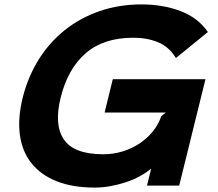

<svg xmlns="http://www.w3.org/2000/svg" viewBox="-20 -840 990 870"><path d="M792 1H646L665 -76Q642 -57 612.5 -41Q583 -25 549.5 -14Q516 -3 480 3.5Q444 10 410 10Q308 10 236 -19Q164 -48 122 -101Q80 -154 70 -229.5Q60 -305 83 -398Q107 -493 155.5 -570.5Q204 -648 273.5 -703.5Q343 -759 431 -789.5Q519 -820 621 -820Q718 -820 797.5 -790Q877 -760 922 -695L777 -577Q747 -627 697.5 -648Q648 -669 584 -669Q449 -669 368 -598.5Q287 -528 255 -398Q224 -275 269.5 -208Q315 -141 448 -141Q494 -141 536 -154Q578 -167 612.5 -190Q647 -213 672.5 -244.5Q698 -276 711 -314L731 -330H454L491 -481H911Z"/></svg>

Font: TypoPRO Sinkin Sans
Style: 700 Bold Italic
Weight: 700
Italic angle: -112°
Designer: Keith Bates
Foundry: K-Type
Version: Sinkin Sans (version 1.0)  by Keith Bates   •   © 2014   www